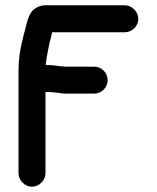

<svg xmlns="http://www.w3.org/2000/svg" viewBox="-20 -692 593 726"><path d="M152 -37V-344H163C183 -344 203 -340 224 -338H336C364 -338 387 -361 387 -389C387 -417 364 -440 336 -440H227C222 -441 217 -441 212 -441C200 -443 175 -446 163 -446H153V-449C157 -481 162 -505 168 -533L173 -551C174 -556 176 -563 177 -570H452C479 -570 503 -593 503 -620C503 -647 480 -672 452 -672H150C139 -672 129 -669 118 -663C88 -647 84 -613 74 -576L69 -558L65 -540C56 -507 50 -466 50 -424V-37C50 -10 74 14 101 14C128 14 152 -10 152 -37Z"/></svg>

Font: Electronic
Style: UltBlk
Weight: 500
Version: Version 1.011